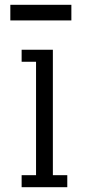

<svg xmlns="http://www.w3.org/2000/svg" viewBox="-20 -779 360 799"><path d="M70 -522H130V-50H70V0H260V-50H200V-572H70ZM23 -694H277V-759H23Z"/></svg>

Font: Glegoo
Style: Regular
Weight: 400
Version: Version 2.0.1; ttfautohint (v0.9) -r 48 -G 60